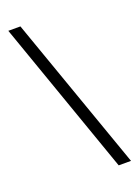

<svg xmlns="http://www.w3.org/2000/svg" viewBox="-138 -774 605 835"><g transform="rotate(-20 164.5 -357.0)"><path d="M67 -714 319 0H262L11 -714Z"/></g></svg>

Font: Noto Sans Display Light
Style: Regular
Weight: 300
Designer: Monotype Design Team
Foundry: Monotype Imaging Inc.
Version: Version 2.003